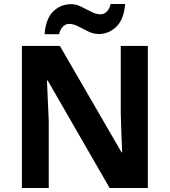

<svg xmlns="http://www.w3.org/2000/svg" viewBox="-20 -945 853 965"><path d="M723 0H531L220 -540H216Q218 -489 220.5 -438Q223 -387 225 -336V0H90V-714H281L591 -179H594Q592 -228 590 -277Q588 -326 587 -376V-714H723ZM204 -773Q210 -851 247.5 -887.5Q285 -924 337 -924Q364 -924 389 -911Q414 -898 439 -885.5Q464 -873 487 -873Q502 -873 516 -886Q530 -899 536 -925H609Q603 -848 565 -811Q527 -774 476 -774Q450 -774 424 -786.5Q398 -799 374 -812Q350 -825 326 -825Q311 -825 297 -812Q283 -799 277 -773Z"/></svg>

Font: Noto Sans
Style: Bold
Weight: 700
Designer: Monotype Design Team
Foundry: Monotype Imaging Inc.
Version: Version 2.000;GOOG;noto-source:20170915:90ef993387c0; ttfaut